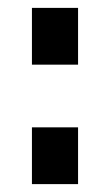

<svg xmlns="http://www.w3.org/2000/svg" viewBox="-20 -467 279 487"><path d="M61 -303V-447H178V-303ZM61 0V-144H178V0Z"/></svg>

Font: TitilliumWeb-SemiBold
Style: SemiBold
Weight: 600
Version: Version 1.001;PS 57.000;hotconv 1.0.70;makeotf.lib2.5.55311